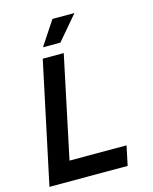

<svg xmlns="http://www.w3.org/2000/svg" viewBox="-132 -1000 865 1086"><g transform="rotate(-15 300.0 -456.5)"><path d="M20 0 171 -710H294L168 -114H502L478 0ZM189 -772 282 -913H411L291 -772Z"/></g></svg>

Font: Geist Mono SemiBold
Style: Italic
Weight: 600
Italic angle: -12°
Monospace: yes
Designer: Basement.studio, Andrés Briganti, Mateo Zaragoza
Foundry: Basement.studio, Vercel, Andrés Briganti, Guido Ferreyra, Mateo Zaragoza
Version: Version 1.500; ttfautohint (v1.8.4.7-5d5b)